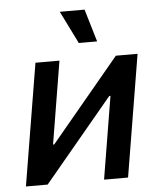

<svg xmlns="http://www.w3.org/2000/svg" viewBox="-54 -809 710 856"><g transform="rotate(-5 301.0 -381.5)"><path d="M484.4 0H377L438 -369.6H432.6L124.5 0H27.3L117.7 -545.9H225.1L164.1 -175.8H169.4L477.5 -545.9H574.7ZM317.9 -616.7 245.6 -762.7H356.4L399.9 -616.7Z"/></g></svg>

Font: Inter Medium
Style: Italic
Weight: 500
Italic angle: -9.3988°
Designer: Rasmus Andersson
Foundry: rsms
Version: Version 4.001;git-66647c0bb